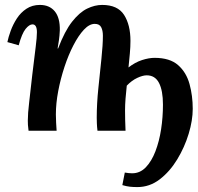

<svg xmlns="http://www.w3.org/2000/svg" viewBox="-20 -531 804 780"><path d="M96 0Q94 -16 93.5 -23.5Q93 -31 93 -41Q93 -70 98.5 -115.5Q104 -161 111 -226Q120 -301 125 -340.5Q130 -380 130 -400Q130 -432 112 -432Q99 -432 84 -413.5Q69 -395 56 -347L10 -360Q14 -380 23.5 -406Q33 -432 48.5 -456Q64 -480 87.5 -495.5Q111 -511 142 -511Q181 -511 202.5 -485Q224 -459 223 -408Q222 -385 219.5 -368.5Q217 -352 214 -334H216Q243 -405 273 -443Q303 -481 334 -496Q365 -511 395 -511Q458 -511 484 -470.5Q510 -430 510 -365Q510 -341 507.5 -313.5Q505 -286 502 -257Q529 -278 557 -287Q585 -296 608 -296Q670 -296 703.5 -266.5Q737 -237 750 -189.5Q763 -142 763 -89Q763 -42 746.5 12.5Q730 67 700 116.5Q670 166 629 197.5Q588 229 538 229Q521 229 507.5 227.5Q494 226 477 221L487 170Q504 173 517 173Q549 173 572.5 148.5Q596 124 611.5 83.5Q627 43 634.5 -6Q642 -55 642 -106Q642 -163 626 -194Q610 -225 576 -225Q560 -225 537.5 -214.5Q515 -204 495 -183Q492 -156 490 -130.5Q488 -105 488 -83Q488 -59 488.5 -43Q489 -27 490 0H376Q374 -16 373.5 -30.5Q373 -45 373 -53Q373 -109 379.5 -172Q386 -235 392 -292Q398 -349 398 -386Q398 -407 391 -420.5Q384 -434 365 -434Q343 -434 321 -410.5Q299 -387 278.5 -347.5Q258 -308 242 -259.5Q226 -211 216.5 -161Q207 -111 207 -66Q207 -52 208 -32Q209 -12 210 0Z"/></svg>

Font: Lora SemiBold
Style: Italic
Weight: 600
Italic angle: -3°
Designer: Olga Karpushina, Alexei Vanyashin (Cyrillic)
Foundry: Cyreal
Version: Version 3.011; ttfautohint (v1.8.4.7-5d5b)